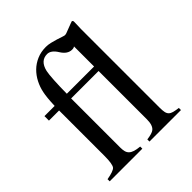

<svg xmlns="http://www.w3.org/2000/svg" viewBox="-187 -804 930 930"><g transform="rotate(-45 278.0 -339.5)"><path d="M372.1 -584.5Q369.1 -582 365.2 -580.8Q361.3 -579.6 354.5 -579.6Q324.2 -579.6 302.2 -614.7Q280.3 -650.4 253.9 -650.4Q207.5 -650.4 194.3 -594.2Q192.4 -585.9 190.9 -571.3Q189.5 -556.6 188.2 -537.1Q187 -517.6 186.3 -494.6Q185.5 -471.7 185.5 -446.8H372.1ZM32.2 -14.6Q79.6 -22.9 90.3 -35.2Q101.6 -48.8 101.6 -105.5V-416H32.2V-446.8H102.1Q103 -475.1 105.2 -497.1Q107.4 -519 110.4 -532.7Q116.2 -562 129.9 -588.6Q143.6 -615.2 164.1 -635.3Q184.6 -655.3 212.2 -667.2Q239.7 -679.2 273.9 -679.2Q288.6 -679.2 305.4 -675.3Q322.3 -671.4 337.6 -666.5Q353 -661.6 364.5 -657.7Q376 -653.8 379.4 -653.8Q385.7 -653.8 391.1 -655.8L439.5 -674.3Q443.4 -675.3 445.3 -676.3Q447.3 -677.2 451.2 -678.2Q455.6 -675.8 456.5 -673.3Q457 -671.4 457 -667.5V-663.6L455.6 -619.6V-81.1Q455.6 -62 458 -50Q460.4 -38.1 467.5 -31Q474.6 -23.9 487.3 -20.5Q500 -17.1 520.5 -14.6V0H304.7V-14.6Q341.8 -19.5 353.5 -29.3Q372.1 -43.9 372.1 -85V-416H184.1V-79.1Q184.1 -64 187 -52.5Q189.9 -41 198 -33.2Q206.1 -25.4 220 -21Q233.9 -16.6 255.9 -14.6V0H32.2Z"/></g></svg>

Font: Dima Niloofar
Style: Regular
Weight: 400
Designer: R.Balvardi
Foundry: Dima Software Group
Version: Version 3.00;November 13, 2018;FontCreator 11.5.0.2427 64-bi